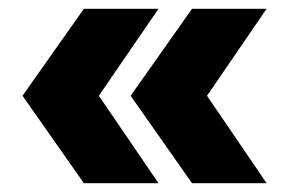

<svg xmlns="http://www.w3.org/2000/svg" viewBox="-20 -489 645 435"><path d="M170 -74 31 -272 170 -469H339L204 -272L339 -74ZM415 -74 276 -272 415 -469H584L449 -272L584 -74Z"/></svg>

Font: MOST Montserrat ExtraBold
Style: Regular
Weight: 800
Designer: Julieta Ulanovsky
Foundry: Julieta Ulanovsky
Version: Version 8.000;March 11, 2024;FontCreator 15.0.0.2926 64-bit